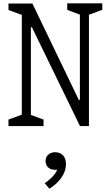

<svg xmlns="http://www.w3.org/2000/svg" viewBox="-20 -751 660 1144"><path d="M30.5 -38.5 121.5 -72 110 -45V-685L121.5 -658L30.5 -691.5V-730H173L449.5 -156H456V-691L468.5 -659L380.5 -692.5V-731H589.5V-692.5L498.5 -659L510 -686V0H456.5L170.5 -588H164V-40L148.5 -72L239.5 -38.5V0H30.5ZM325.5 247.5 338.5 255.5Q326.5 261 311 261Q293 261 279.5 254.8Q266 248.5 258.8 236.5Q251.5 224.5 251.5 208.5Q251.5 184 268 170Q284.5 156 309 156Q336.5 156 354.8 174Q373 192 373 226.5Q373 270 344.5 309.2Q316 348.5 274 373.5L246.5 340.5Q267 326 282.2 312.2Q297.5 298.5 308.8 282.5Q320 266.5 325.5 247.5Z"/></svg>

Font: Monaspace Xenon Var ExtraLight
Style: Regular
Weight: 200
Designer: Riley Cran and the Lettermatic Team
Version: Version 1.200 (Monaspace Xenon Var)